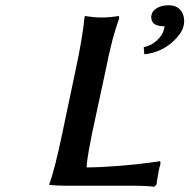

<svg xmlns="http://www.w3.org/2000/svg" viewBox="-20 -717 726 736"><path d="M626 -696.8Q660.2 -696.8 675.3 -673.6Q690.4 -650.4 684.1 -619.1Q677.2 -586.4 635.3 -551Q593.3 -515.6 533.2 -508.8L530.8 -536.1Q560.5 -542 582 -562.5Q603.5 -583 607.9 -602.1Q608.4 -604.5 609.1 -608.2Q609.9 -611.8 610.4 -613.8Q610.8 -615.7 611.8 -616.2Q593.3 -616.2 581.3 -620.6Q569.3 -625 565.4 -631.6Q561.5 -638.2 560.1 -645.8Q558.6 -653.3 561 -660.2Q563.5 -674.8 581.3 -685.8Q599.1 -696.8 626 -696.8ZM384.8 -446.8 333 -206.1Q333 -205.6 328.6 -183.3Q324.2 -161.1 321 -143.8Q317.9 -126.5 314.9 -105.5Q312 -84.5 312 -75.2Q370.6 -75.7 441.2 -81.5Q511.7 -87.4 552.7 -93.3L594.2 -99.1L595.2 -88.9Q593.3 -83 591.8 -77.1Q591.3 -74.2 589.1 -64.9Q586.9 -55.7 586.9 -51.8Q581.1 -22.9 580.1 -9.8L570.8 -1Q543 -4.9 503.9 -4.9H234.9Q215.8 -4.9 199 -5.9Q182.1 -6.8 174.8 -7.8L168 -8.8Q189.5 -64.5 219.2 -208Q258.3 -392.1 270 -449.2Q296.9 -575.2 303.2 -645Q303.2 -645.5 304.2 -650.4Q305.2 -655.3 305.2 -655.8Q340.8 -649.9 370.1 -649.9Q400.4 -649.9 436 -655.8L437 -646Q410.6 -578.1 384.8 -446.8Z"/></svg>

Font: Linear Smooth
Style: Bold Italic
Weight: 700
Designer: Philipp H. Poll, Flanker
Foundry: Philipp H. Poll, reworked by Flanker
Version: Version 1.061 | FøM Fix